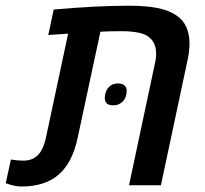

<svg xmlns="http://www.w3.org/2000/svg" viewBox="-56 -661 730 685"><path d="M-35.6 -7.3 -17.1 -91.8Q7.3 -87.9 27.8 -87.9Q65.9 -87.9 86.9 -116.7Q100.6 -136.2 107.9 -169.9L187 -541L116.2 -536.1L135.7 -627Q288.1 -640.6 404.8 -640.6Q462.4 -640.6 503.9 -632.8Q545.4 -625 572.8 -606.4Q597.2 -590.3 608.6 -564.7Q620.1 -539.1 620.1 -507.3Q620.1 -474.6 611.3 -438L518.1 0H404.3L496.6 -434.1Q501 -451.2 501 -469.7Q501 -502 483.4 -521Q469.2 -537.6 441.9 -543.7Q414.6 -549.8 377 -549.8Q337.4 -549.8 302.2 -547.9L221.2 -169.9Q202.6 -81.1 153.6 -38.3Q104.5 4.4 20.5 4.4Q-2.9 4.4 -35.6 -7.3ZM317.9 -310.1Q317.9 -333.5 330.6 -348.4Q343.3 -363.3 364.7 -363.3Q380.4 -363.3 388.2 -356Q396 -348.6 396 -337.4Q396 -314 382.6 -299.6Q369.1 -285.2 348.1 -285.2Q332.5 -285.2 325.2 -292Q317.9 -298.8 317.9 -310.1Z"/></svg>

Font: Viking Open Sans Light
Style: Bold Italic
Weight: 600
Italic angle: -12°
Foundry: Ascender Corporation
Version: Version 2.000